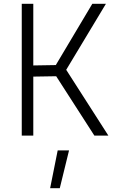

<svg xmlns="http://www.w3.org/2000/svg" viewBox="-20 -717 636 1015"><path d="M479 0H553L330 -348L540 -697H468L275 -373L156 -371V-697H95V0H156V-312L277 -314ZM245 278H296L345 78H285Z"/></svg>

Font: TitilliumText22L
Style: 250 wt
Weight: 300
Designer: Campivisivi
Foundry: Campivisivi
Version: 1.000